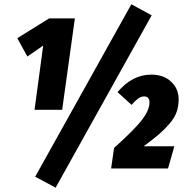

<svg xmlns="http://www.w3.org/2000/svg" viewBox="-20 -781 876 890"><path d="M588.9 -761.2 683.1 -710 237.8 88.9 143.1 38.1ZM327.1 -695.8 268.1 -272H140.1L180.2 -569.8L106.9 -519L60.1 -604L208 -695.8ZM681.2 -435.1Q738.8 -435.1 773.4 -402.1Q808.1 -369.1 808.1 -320.8Q808.1 -288.6 798.6 -261.7Q789.1 -234.9 766.1 -208Q743.2 -181.2 717 -158.7Q690.9 -136.2 646 -103H788.1L758.8 0H495.1L508.8 -95.2Q606.9 -183.6 639.9 -227.5Q672.9 -271.5 672.9 -306.2Q672.9 -334 647.9 -334Q634.3 -334 621.1 -324.7Q607.9 -315.4 589.8 -294.9L524.9 -354Q592.8 -435.1 681.2 -435.1Z"/></svg>

Font: Fira Sans Compressed Heavy
Style: Italic
Weight: 900
Width: 3
Italic angle: -8°
Designer: Carrois Corporate & Edenspiekermann AG
Foundry: Carrois Corporate GbR & Edenspiekermann AG
Version: Version 4.203;PS 004.203;hotconv 1.0.88;makeotf.lib2.5.64775